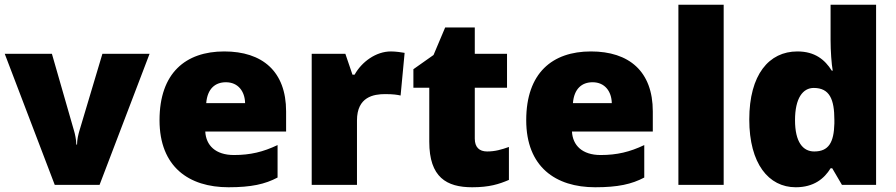

<svg xmlns="http://www.w3.org/2000/svg" viewBox="-20 -780 3782 810"><path d="M211 0H400L611 -553H412L314 -225C311 -214 305 -192 305 -170H302C302 -191 295 -220 293 -226L199 -553H0Z M926 -563C763 -563 653 -472 653 -273C653 -76 777 10 944 10C1040 10 1098 -3 1151 -31V-168C1090 -139 1036 -126 967 -126C889 -126 849 -167 846 -225H1187V-310C1187 -479 1087 -563 926 -563ZM933 -433C985 -433 1013 -394 1014 -345H850C855 -406 888 -433 933 -433Z M1629 -563C1566 -563 1506 -519 1476 -465H1467L1437 -553H1295V0H1486V-272C1486 -372 1557 -383 1605 -383C1640 -383 1657 -380 1670 -377L1687 -557C1676 -559 1650 -563 1629 -563Z M2035 -141C2002 -141 1983 -159 1983 -195V-410H2119V-553H1983V-664H1858L1809 -548L1724 -488V-410H1791V-182C1791 -32 1864 10 1972 10C2044 10 2085 -3 2127 -21V-160C2096 -149 2069 -141 2035 -141Z M2473 -563C2310 -563 2200 -472 2200 -273C2200 -76 2324 10 2491 10C2587 10 2645 -3 2698 -31V-168C2637 -139 2583 -126 2514 -126C2436 -126 2396 -167 2393 -225H2734V-310C2734 -479 2634 -563 2473 -563ZM2480 -433C2532 -433 2560 -394 2561 -345H2397C2402 -406 2435 -433 2480 -433Z M3033 0V-760H2842V0Z M3337 10C3413 10 3457 -26 3484 -70H3491L3532 0H3676V-760H3484V-612C3484 -565 3488 -510 3493 -482H3489C3460 -528 3418 -563 3344 -563C3224 -563 3141 -465 3141 -276C3141 -89 3223 10 3337 10ZM3415 -141C3367 -141 3334 -181 3334 -273C3334 -366 3367 -409 3413 -409C3480 -409 3500 -361 3500 -274V-259C3498 -179 3476 -141 3415 -141Z"/></svg>

Font: Noto Sans Myanmar UI Black
Style: Regular
Weight: 900
Designer: Monotype Design Team
Foundry: Monotype Imaging Inc.
Version: Version 2.103